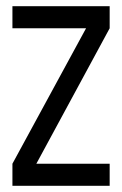

<svg xmlns="http://www.w3.org/2000/svg" viewBox="-20 -598 393 618"><path d="M97 -71H333V0H20V-71L257 -507H20V-578H333V-507L97 -71Z"/></svg>

Font: Googee
Style: Regular
Weight: 400
Designer: Peter Wiegel
Foundry: CATFonts Peter Wiegel
Version: 1.000